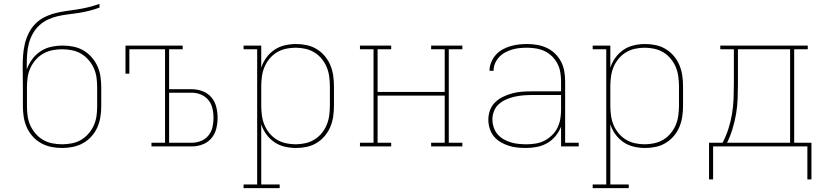

<svg xmlns="http://www.w3.org/2000/svg" viewBox="-20 -755 4240 990"><path d="M300 8Q272 8 244.5 2.5Q217 -3 192.5 -16.5Q168 -30 149 -51Q130 -72 118.5 -97.5Q107 -123 102.5 -151Q98 -179 98 -207V-305Q98 -331 97.5 -357Q97 -383 97 -409Q97 -439 99 -468.5Q101 -498 107.5 -526.5Q114 -555 127 -582Q140 -609 160.5 -630.5Q181 -652 207.5 -665.5Q234 -679 262.5 -686.5Q291 -694 320 -698Q349 -702 378.5 -706.5Q408 -711 436.5 -718Q465 -725 493 -735V-716Q467 -706 440.5 -699.5Q414 -693 387 -688.5Q360 -684 333 -681Q306 -678 279.5 -672Q253 -666 228 -654.5Q203 -643 183 -624.5Q163 -606 149.5 -582Q136 -558 129 -531.5Q122 -505 120 -477.5Q118 -450 118 -423V-397Q128 -425 146 -449.5Q164 -474 189 -490.5Q214 -507 243.5 -513.5Q273 -520 303 -520Q331 -520 358.5 -514.5Q386 -509 410 -495Q434 -481 452.5 -460Q471 -439 482.5 -413.5Q494 -388 498 -360.5Q502 -333 502 -305V-207Q502 -179 497.5 -151Q493 -123 481.5 -97.5Q470 -72 451 -51Q432 -30 407.5 -16.5Q383 -3 355.5 2.5Q328 8 300 8ZM300 -11Q325 -11 350.5 -16Q376 -21 397.5 -33.5Q419 -46 436 -65.5Q453 -85 463.5 -108Q474 -131 477.5 -156Q481 -181 481 -207V-305Q481 -331 477.5 -356Q474 -381 463.5 -404Q453 -427 436 -446.5Q419 -466 397.5 -478.5Q376 -491 350.5 -496Q325 -501 300 -501Q275 -501 250 -496Q225 -491 203 -478.5Q181 -466 164 -446.5Q147 -427 136.5 -404Q126 -381 122.5 -356Q119 -331 119 -305V-207Q119 -181 122.5 -156Q126 -131 136.5 -108Q147 -85 164 -65.5Q181 -46 202.5 -33.5Q224 -21 249.5 -16Q275 -11 300 -11Z M761 0V-19H831V-501H647V-375H627V-520H922V-501H852V-295H969Q997 -295 1024 -285Q1051 -275 1069.5 -253.5Q1088 -232 1095 -204Q1102 -176 1102 -148Q1102 -119 1095 -91Q1088 -63 1069.5 -41.5Q1051 -20 1024 -10Q997 0 969 0ZM969 -19Q993 -19 1016 -28Q1039 -37 1054.5 -56Q1070 -75 1075.5 -99Q1081 -123 1081 -148Q1081 -172 1075.5 -196Q1070 -220 1054.5 -239Q1039 -258 1016 -267.5Q993 -277 969 -277H852V-19Z M1422 215H1236V196H1306V-501H1236V-520H1327V-406Q1336 -434 1353.5 -458Q1371 -482 1395.5 -498.5Q1420 -515 1449 -521.5Q1478 -528 1507 -528Q1535 -528 1562.5 -522Q1590 -516 1613.5 -501.5Q1637 -487 1655 -465.5Q1673 -444 1683.5 -418.5Q1694 -393 1698 -365.5Q1702 -338 1702 -310V-210Q1702 -182 1698 -154.5Q1694 -127 1683.5 -101.5Q1673 -76 1655 -54.5Q1637 -33 1613.5 -18.5Q1590 -4 1562.5 2Q1535 8 1507 8Q1478 8 1449 1.5Q1420 -5 1395.5 -21.5Q1371 -38 1353.5 -62Q1336 -86 1327 -114V196H1422ZM1504 -11Q1529 -11 1554 -16.5Q1579 -22 1600.5 -35Q1622 -48 1638.5 -68Q1655 -88 1664.5 -111Q1674 -134 1677.5 -159.5Q1681 -185 1681 -210V-310Q1681 -335 1677.5 -360.5Q1674 -386 1664.5 -409Q1655 -432 1638.5 -452Q1622 -472 1600.5 -485Q1579 -498 1554 -503.5Q1529 -509 1504 -509Q1479 -509 1454 -503.5Q1429 -498 1407.5 -485Q1386 -472 1369.5 -452Q1353 -432 1343.5 -409Q1334 -386 1330.5 -360.5Q1327 -335 1327 -310V-210Q1327 -185 1330.5 -159.5Q1334 -134 1343.5 -111Q1353 -88 1369.5 -68Q1386 -48 1407.5 -35Q1429 -22 1454 -16.5Q1479 -11 1504 -11Z M1997 0H1836V-19H1906V-501H1836V-520H1997V-501H1927V-281H2273V-501H2203V-520H2364V-501H2294V-19H2364V0H2203V-19H2273V-262H1927V-19H1997Z M2692 8Q2669 8 2646 5.5Q2623 3 2601.5 -4Q2580 -11 2560 -23Q2540 -35 2526 -52.5Q2512 -70 2505 -92.5Q2498 -115 2498 -138Q2498 -163 2506.5 -186.5Q2515 -210 2533 -227.5Q2551 -245 2574 -256Q2597 -267 2621 -273.5Q2645 -280 2669.5 -282Q2694 -284 2719 -284H2873V-336Q2873 -359 2869 -382.5Q2865 -406 2854.5 -426.5Q2844 -447 2827 -464Q2810 -481 2789 -491Q2768 -501 2744.5 -505Q2721 -509 2698 -509Q2678 -509 2658.5 -507Q2639 -505 2620.5 -499.5Q2602 -494 2584.5 -484.5Q2567 -475 2553.5 -460.5Q2540 -446 2532.5 -428Q2525 -410 2525 -390H2504Q2504 -412 2512.5 -433Q2521 -454 2535.5 -471Q2550 -488 2569.5 -499Q2589 -510 2610.5 -516.5Q2632 -523 2654 -525.5Q2676 -528 2698 -528Q2724 -528 2750 -523.5Q2776 -519 2799.5 -508Q2823 -497 2842 -478.5Q2861 -460 2873 -437Q2885 -414 2889.5 -388Q2894 -362 2894 -336V-19H2964V0H2873V-102Q2863 -76 2844.5 -53.5Q2826 -31 2801.5 -17Q2777 -3 2748.5 2.5Q2720 8 2692 8ZM2695 -11Q2719 -11 2743 -15Q2767 -19 2788 -30Q2809 -41 2826.5 -58Q2844 -75 2854.5 -96.5Q2865 -118 2869 -141.5Q2873 -165 2873 -189V-265H2719Q2697 -265 2675 -263Q2653 -261 2631.5 -256Q2610 -251 2589.5 -242Q2569 -233 2552.5 -218.5Q2536 -204 2527.5 -183Q2519 -162 2519 -140Q2519 -119 2525.5 -99Q2532 -79 2545 -63.5Q2558 -48 2576 -37.5Q2594 -27 2614 -21Q2634 -15 2654.5 -13Q2675 -11 2695 -11Z M3222 215H3036V196H3106V-501H3036V-520H3127V-406Q3136 -434 3153.5 -458Q3171 -482 3195.5 -498.5Q3220 -515 3249 -521.5Q3278 -528 3307 -528Q3335 -528 3362.5 -522Q3390 -516 3413.5 -501.5Q3437 -487 3455 -465.5Q3473 -444 3483.5 -418.5Q3494 -393 3498 -365.5Q3502 -338 3502 -310V-210Q3502 -182 3498 -154.5Q3494 -127 3483.5 -101.5Q3473 -76 3455 -54.5Q3437 -33 3413.5 -18.5Q3390 -4 3362.5 2Q3335 8 3307 8Q3278 8 3249 1.5Q3220 -5 3195.5 -21.5Q3171 -38 3153.5 -62Q3136 -86 3127 -114V196H3222ZM3304 -11Q3329 -11 3354 -16.5Q3379 -22 3400.5 -35Q3422 -48 3438.5 -68Q3455 -88 3464.5 -111Q3474 -134 3477.5 -159.5Q3481 -185 3481 -210V-310Q3481 -335 3477.5 -360.5Q3474 -386 3464.5 -409Q3455 -432 3438.5 -452Q3422 -472 3400.5 -485Q3379 -498 3354 -503.5Q3329 -509 3304 -509Q3279 -509 3254 -503.5Q3229 -498 3207.5 -485Q3186 -472 3169.5 -452Q3153 -432 3143.5 -409Q3134 -386 3130.5 -360.5Q3127 -335 3127 -310V-210Q3127 -185 3130.5 -159.5Q3134 -134 3143.5 -111Q3153 -88 3169.5 -68Q3186 -48 3207.5 -35Q3229 -22 3254 -16.5Q3279 -11 3304 -11Z M3636 170V-19H3706Q3724 -54 3736 -91.5Q3748 -129 3754.5 -168Q3761 -207 3762.5 -246.5Q3764 -286 3764 -325V-501H3694V-520H4145V-501H4075V-19H4164V170H4143V0H3657V170ZM4054 -19V-501H3785V-325Q3785 -286 3783.5 -246.5Q3782 -207 3775.5 -168.5Q3769 -130 3757.5 -92Q3746 -54 3729 -19Z"/></svg>

Font: Iosevka HT Thin Extended
Style: Regular
Weight: 100
Width: 7
Monospace: yes
Designer: Belleve Invis
Foundry: Belleve Invis
Version: Version 32.3.0; ttfautohint (v1.8.4)